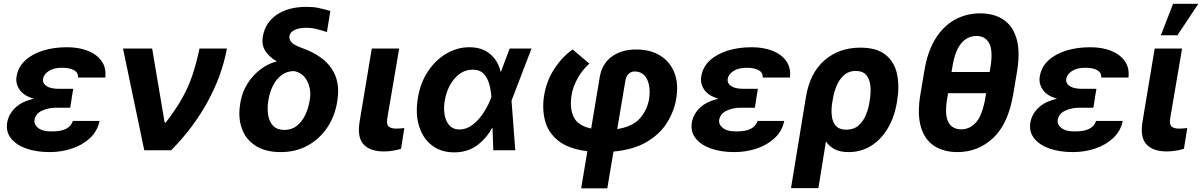

<svg xmlns="http://www.w3.org/2000/svg" viewBox="-20 -806 6448 1030"><path d="M161.6 -276.3Q106.9 -292.3 84.7 -325.3Q62.5 -358.3 68.9 -395.6Q77.1 -446 114.3 -481Q151.6 -516 210 -534.3Q268.5 -552.6 339.5 -552.6Q403.8 -552.6 452.1 -533.2Q500.4 -513.8 525.6 -477.6Q550.8 -441.4 544.7 -389.9H398.8Q400.2 -416.9 376.6 -429.7Q353 -442.5 313.2 -442.5Q267.8 -442.5 241.5 -424.9Q215.2 -407.3 210.9 -383.5Q207.4 -359 229.6 -344.3Q251.8 -329.5 295.8 -329.5H372.9L365.4 -285.9H365.8L356.5 -228H279.1Q239.3 -228 205.3 -212.2Q171.2 -196.4 165.1 -163Q161.6 -138.1 184.8 -119.5Q208.1 -100.9 257.5 -100.9Q307.9 -100.9 335 -115.2Q362.2 -129.6 371.1 -157.3H514.2Q502.8 -102.6 462.9 -65.3Q422.9 -28.1 366.1 -9.1Q309.3 9.9 246.4 9.9Q174.7 9.9 120.4 -9.4Q66.1 -28.8 38.4 -64.5Q10.7 -100.1 18.5 -148.4Q25.9 -192.5 60.9 -226.9Q95.9 -261.4 161.6 -276.3Z M753.9 0 639.9 -545.5H796.2L863.3 -148.4H869Q923.7 -219.1 957.4 -279.3Q991.1 -339.5 1012.3 -402.9Q1033.4 -466.3 1050.4 -545.5H1197.4Q1170.8 -401.3 1094.1 -260.7Q1017.4 -120 898.1 0Z M1389.9 -609.4Q1402.3 -684.7 1464.7 -726.9Q1527 -769.2 1624.3 -769.2Q1662.3 -769.2 1689.1 -763.3Q1715.9 -757.5 1752.1 -747.2L1734 -634.2Q1714.8 -640.3 1684.8 -648.6Q1654.8 -657 1621.1 -657Q1584.5 -657 1560 -645.1Q1535.5 -633.2 1532.7 -612.2Q1530.2 -598 1541.2 -582Q1552.2 -566.1 1598.7 -549Q1822.8 -469.5 1789.8 -267L1788.4 -257.1Q1775.9 -181.8 1735.3 -121.3Q1694.6 -60.7 1631 -25.4Q1567.5 9.9 1486.2 9.9Q1403.4 9.9 1350.9 -24.1Q1298.3 -58.2 1277.3 -116.8Q1256.4 -175.4 1268.5 -248.6L1269.9 -258.5Q1279.5 -313.6 1308.6 -358.8Q1337.7 -404.1 1378.6 -434.7Q1419.4 -465.2 1463.1 -475.9L1462.4 -478.7Q1424 -500.7 1403.2 -533Q1382.5 -565.3 1389.9 -609.4ZM1420.8 -273.8 1419.4 -265.6Q1412.6 -223 1418.7 -187.5Q1424.7 -152 1446 -130.5Q1467.3 -109 1505.7 -109Q1544 -109 1571.7 -130.5Q1599.4 -152 1616.8 -187.7Q1634.2 -223.4 1641 -265.6L1642.4 -273.8Q1647.7 -305 1640.4 -337.4Q1633.2 -369.7 1612.6 -393.8Q1592 -418 1557.9 -424.7Q1519.9 -424.7 1491.5 -403.8Q1463.1 -382.8 1445.3 -348.4Q1427.6 -313.9 1420.8 -273.8Z M1974.4 -545.5H2121.4L2057.5 -170.8Q2052.6 -138.1 2065.2 -127.1Q2077.8 -116.1 2105.8 -116.1Q2119.7 -116.1 2130 -117.2Q2140.3 -118.3 2149.1 -119L2131.4 -7.8Q2111.5 -1.4 2087.7 2.5Q2063.9 6.4 2038.7 6.4Q1967 6.4 1931.3 -30.5Q1895.6 -67.5 1909.1 -152.7Z M2415.5 11.4Q2344.8 11 2296.5 -26.5Q2248.2 -63.9 2228 -129.8Q2207.7 -195.7 2221.9 -280.9Q2235.1 -361.9 2275.7 -422.9Q2316.4 -484 2374.5 -518.3Q2432.5 -552.6 2497.5 -552.6Q2566.4 -552.6 2609.6 -516Q2652.7 -479.4 2665.5 -421.2H2667.3L2714.1 -545.5H2831.3L2726.2 -271.3L2724.1 -266L2744.3 0H2626.4L2622.2 -120L2620 -119.7Q2588.4 -61.8 2537.5 -25Q2486.5 11.7 2415.5 11.4ZM2616.1 -285.9Q2614 -318.9 2605.1 -352.8Q2596.2 -386.7 2575.3 -409.4Q2554.3 -432.2 2516 -432.2Q2459.5 -432.2 2418.9 -384.9Q2378.2 -337.7 2365.8 -265.6Q2355.1 -198.5 2376.4 -155Q2397.7 -111.5 2443.9 -111.5Q2484 -111.5 2517.6 -138.3Q2551.1 -165.1 2575.5 -203.5Q2599.8 -241.8 2612.2 -275.9Z M3097.7 204.5 3131 5.3Q3028.4 -7.5 2974.1 -51.7Q2919.7 -95.9 2903.6 -159.6Q2887.4 -223.4 2899.1 -295.1Q2912.3 -374.3 2955.4 -439.3Q2998.6 -504.3 3052.2 -540.5L3141.7 -464.8Q3104 -431.1 3078.8 -386Q3053.6 -340.9 3046.2 -295.1Q3035.2 -228 3056.6 -180.2Q3078.1 -132.5 3151.3 -116.5L3197.4 -392.8Q3209.5 -464.1 3261.9 -502.3Q3314.3 -540.5 3393.1 -540.5Q3469.1 -540.5 3522 -507.6Q3574.9 -474.8 3598 -415.3Q3621.1 -355.8 3607.6 -276.3Q3596.6 -209.9 3558.9 -148.8Q3521.3 -87.7 3451 -45.5Q3380.7 -3.2 3271 7.1L3237.9 204.5ZM3291.2 -113.6Q3373.9 -126.8 3413.2 -171.5Q3452.4 -216.3 3462.4 -276.3Q3471.2 -339.8 3450.8 -381.2Q3430.4 -422.6 3383.9 -422.6Q3364.3 -422.6 3351 -408.4Q3337.7 -394.2 3334.5 -370.7Z M3834.5 -276.3Q3779.8 -292.3 3757.6 -325.3Q3735.4 -358.3 3741.8 -395.6Q3750 -446 3787.3 -481Q3824.6 -516 3883 -534.3Q3941.4 -552.6 4012.4 -552.6Q4076.7 -552.6 4125 -533.2Q4173.3 -513.8 4198.5 -477.6Q4223.7 -441.4 4217.7 -389.9H4071.7Q4073.2 -416.9 4049.5 -429.7Q4025.9 -442.5 3986.2 -442.5Q3940.7 -442.5 3914.4 -424.9Q3888.1 -407.3 3883.9 -383.5Q3880.3 -359 3902.5 -344.3Q3924.7 -329.5 3968.8 -329.5H4045.8L4038.4 -285.9H4038.7L4029.5 -228H3952.1Q3912.3 -228 3878.2 -212.2Q3844.1 -196.4 3838.1 -163Q3834.5 -138.1 3857.8 -119.5Q3881 -100.9 3930.4 -100.9Q3980.8 -100.9 4008 -115.2Q4035.2 -129.6 4044 -157.3H4187.1Q4175.8 -102.6 4135.8 -65.3Q4095.9 -28.1 4039.1 -9.1Q3982.2 9.9 3919.4 9.9Q3847.7 9.9 3793.3 -9.4Q3739 -28.8 3711.3 -64.5Q3683.6 -100.1 3691.4 -148.4Q3698.9 -192.5 3733.8 -226.9Q3768.8 -261.4 3834.5 -276.3Z M4223.4 203.1 4304 -288.4Q4325.3 -415.1 4403.4 -482.8Q4481.5 -550.4 4594.8 -550.4Q4684.3 -550.4 4731.5 -511.5Q4778.8 -472.7 4792.3 -408.2Q4805.8 -343.8 4793 -267L4791.5 -257.1Q4778.1 -176.8 4742.2 -116.8Q4706.3 -56.8 4652.7 -23.4Q4599.1 9.9 4531.6 9.9Q4487.6 9.9 4458.3 -5Q4429 -19.9 4410.9 -47.6L4370.4 203.1ZM4443.2 -246.8Q4438.9 -214.8 4442.5 -183.4Q4446 -152 4464 -131.2Q4481.9 -110.4 4520.2 -110.4Q4559.7 -110.4 4584.9 -132.1Q4610.1 -153.8 4624.3 -187.5Q4638.5 -221.2 4644.2 -257.1L4645.6 -267Q4653.1 -309.3 4649.3 -345.3Q4645.6 -381.4 4627 -403.4Q4608.3 -425.4 4570 -425.4Q4534.4 -425.4 4509.6 -404.5Q4484.7 -383.5 4469.6 -349.3Q4454.5 -315 4447.8 -274.5Z M5436.4 -425.1 5415.5 -300.1Q5388.5 -141 5307.7 -65.5Q5226.9 9.9 5116.5 9.9Q5042.3 9.9 4991.3 -23.4Q4940.3 -56.8 4920.1 -125.5Q4899.9 -194.2 4917.6 -300.1L4938.6 -425.1Q4955.6 -529.8 4998.4 -598.4Q5041.2 -666.9 5102.8 -700.6Q5164.4 -734.4 5238.3 -734.4Q5311.8 -734.4 5362.4 -701Q5413 -667.6 5433.2 -599.1Q5453.5 -530.5 5436.4 -425.1ZM5266 -280.9 5270.2 -306.1H5066.1L5061.8 -280.9Q5046.5 -193.2 5066.6 -152.7Q5086.6 -112.2 5137.1 -112.2Q5182.9 -112.2 5216.4 -150Q5250 -187.9 5266 -280.9ZM5084.5 -419.7H5289.1L5293.7 -446.7Q5307.5 -536.6 5286.2 -574.8Q5264.9 -612.9 5218.4 -612.9Q5168.7 -612.9 5135.7 -572.4Q5102.6 -532 5089.1 -446.7Z M5650.6 -276.3Q5595.9 -292.3 5573.7 -325.3Q5551.5 -358.3 5557.9 -395.6Q5566.1 -446 5603.3 -481Q5640.6 -516 5699 -534.3Q5757.5 -552.6 5828.5 -552.6Q5892.8 -552.6 5941.1 -533.2Q5989.3 -513.8 6014.6 -477.6Q6039.8 -441.4 6033.7 -389.9H5887.8Q5889.2 -416.9 5865.6 -429.7Q5842 -442.5 5802.2 -442.5Q5756.7 -442.5 5730.5 -424.9Q5704.2 -407.3 5699.9 -383.5Q5696.4 -359 5718.6 -344.3Q5740.8 -329.5 5784.8 -329.5H5861.9L5854.4 -285.9H5854.8L5845.5 -228H5768.1Q5728.3 -228 5694.2 -212.2Q5660.2 -196.4 5654.1 -163Q5650.6 -138.1 5673.8 -119.5Q5697.1 -100.9 5746.4 -100.9Q5796.9 -100.9 5824 -115.2Q5851.2 -129.6 5860.1 -157.3H6003.2Q5991.8 -102.6 5951.9 -65.3Q5911.9 -28.1 5855.1 -9.1Q5798.3 9.9 5735.4 9.9Q5663.7 9.9 5609.4 -9.4Q5555 -28.8 5527.3 -64.5Q5499.6 -100.1 5507.5 -148.4Q5514.9 -192.5 5549.9 -226.9Q5584.9 -261.4 5650.6 -276.3Z M6174.4 -545.5H6321.4L6257.5 -170.8Q6252.5 -138.1 6265.1 -127.1Q6277.7 -116.1 6305.8 -116.1Q6319.6 -116.1 6329.9 -117.2Q6340.2 -118.3 6349.1 -119L6331.3 -7.8Q6311.4 -1.4 6287.6 2.5Q6263.8 6.4 6238.6 6.4Q6166.9 6.4 6131.2 -30.5Q6095.5 -67.5 6109 -152.7ZM6207.7 -616.8 6273.1 -785.5H6408.4L6296.5 -616.8Z"/></svg>

Font: Inter UI
Style: Bold Italic
Weight: 700
Italic angle: 9.39999°
Designer: Rasmus Andersson
Foundry: rsms
Version: 3.2;8d6f07862